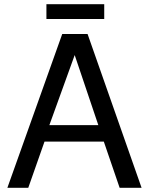

<svg xmlns="http://www.w3.org/2000/svg" viewBox="-20 -890 706 910"><path d="M472 -219H191L114 0H15L275 -729H395L651 0H547ZM446 -297 334 -629 214 -297ZM474 -870V-800H200V-870Z"/></svg>

Font: ColatingCofangSans
Style: Regular
Weight: 400
Foundry: GNU
Version: Version 412.227;June 27, 2022;FontCreator 11.0.0.2412 32-bit